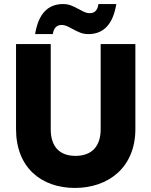

<svg xmlns="http://www.w3.org/2000/svg" viewBox="-20 -919 745 946"><path d="M59 -283C59 -93 184 7 349 7C514 7 647 -94 647 -283V-702H476V-282C476 -198 432 -151 352 -151C272 -151 230 -198 230 -282V-702H59ZM153 -751H240C245 -781 259 -796 284 -796C300 -796 312 -790 336 -777C368 -760 386 -751 415 -751C491 -751 537 -800 553 -899H465C461 -869 447 -854 422 -854C406 -854 394 -860 370 -873C338 -890 320 -899 291 -899C215 -899 169 -850 153 -751Z"/></svg>

Font: Poppins
Style: Bold
Weight: 700
Designer: Ninad Kale (Devanagari), Jonny Pinhorn (Latin)
Foundry: Indian Type Foundry
Version: 4.004